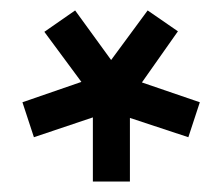

<svg xmlns="http://www.w3.org/2000/svg" viewBox="-20 -738 425 368"><path d="M136 -581 23 -542 45 -475 158 -513V-390H229V-512L341 -475L363 -542L252 -580L321 -678L263 -718L193 -623L124 -718L65 -677Z"/></svg>

Font: Geom SemiBold
Style: Bold
Weight: 600
Version: Version 1.102